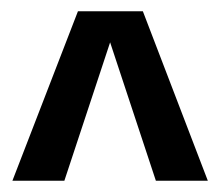

<svg xmlns="http://www.w3.org/2000/svg" viewBox="-20 -705 394 340"><path d="M348 -385H256L175 -630L94 -385H2L118 -685H233Z"/></svg>

Font: Khand Medium
Style: Regular
Weight: 500
Designer: Devanagari: Sanchit Sawaria, Jyotish Sonowal; Latin: Satya Rajpurohit
Foundry: Indian Type Foundry
Version: Version 1.100;PS 1.0;hotconv 1.0.78;makeotf.lib2.5.61930; tt